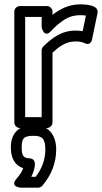

<svg xmlns="http://www.w3.org/2000/svg" viewBox="-20 -565 470 885"><path d="M361.1 -421.2C349.6 -423.3 339.9 -424 328 -424C261.9 -424 217.9 -388.1 179.6 -350.9C174.7 -346.2 172 -338.8 172 -333V-25H96V-487H172V-439C172 -439 182.8 -386.4 215.5 -422.1C235.4 -443.9 256.6 -461.7 279.2 -475.8C299.8 -488.6 322.5 -495 349 -495C359.8 -495 370.1 -494.2 376 -493.2ZM222 -496.5V-512C222 -522.7 212.1 -537 197 -537H71C60.3 -537 46 -527.1 46 -512V0C46 10.7 55.9 25 71 25H197C207.7 25 222 15.1 222 0V-322.2C250.2 -348.1 281.5 -374 328 -374C346.8 -374 360.3 -370.9 368.8 -366.6C398.7 -351.7 403.8 -380.9 404.5 -383.9L429.5 -504.9C436.7 -540 381.9 -545 349 -545C297.6 -545 254.9 -522.5 222 -496.5ZM80 114C80 71.9 89.4 61 136 61C173.9 61 189 74.9 189 124C189 170 173.8 212 144.1 250H124C134.7 230.3 158.9 167.6 117.6 165C88.1 163.2 80 154.7 80 114ZM30 114C30 156.7 43.3 195.4 86.8 210C81.7 226.4 73.3 238.5 56 258.8C23.7 296.7 75 300 75 300H156C162.9 300 170.3 296.8 175 291.2C217 242 239 185.4 239 124C239 55.8 202.1 11 136 11C67.4 11 30 48.9 30 114Z"/></svg>

Font: Fog Sans
Style: Outline
Weight: 700
Foundry: Intel Corporation
Version: Version 1.00